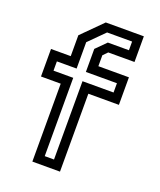

<svg xmlns="http://www.w3.org/2000/svg" viewBox="-139 -837 770 924"><g transform="rotate(20 246.0 -375.0)"><path d="M138.5 0V-399H37.5V-540H138.5V-647L241.5 -750H436.5V-618.5H302L280 -596V-540H436.5V-399H280V0ZM185.5 -45H233V-446H392V-493.5H233V-611.5L284 -662.5H392V-707H264L185.5 -628.5V-493.5H84.5V-446H185.5Z"/></g></svg>

Font: Tourney Thin Medium
Style: Regular
Weight: 500
Version: Version 1.015